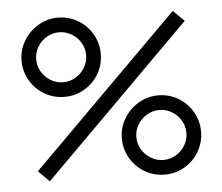

<svg xmlns="http://www.w3.org/2000/svg" viewBox="-53 -795 1007 869"><g transform="rotate(-5 451.0 -360.0)"><path d="M240 -375Q191 -375 149.8 -399Q108.5 -423 84.2 -464.5Q60 -506 60 -555Q60 -603 84.8 -644.5Q109.5 -686 151 -710.5Q192.5 -735 240 -735Q289 -735 330.2 -711Q371.5 -687 395.8 -645.5Q420 -604 420 -555Q420 -506 395.8 -464.5Q371.5 -423 330.2 -399Q289 -375 240 -375ZM140 0 90 -50 761.5 -720 811.5 -670.5ZM240 -441.5Q270.5 -441.5 296.5 -457Q322.5 -472.5 338 -498.5Q353.5 -524.5 353.5 -555Q353.5 -585.5 338 -611.5Q322.5 -637.5 296.5 -653Q270.5 -668.5 240 -668.5Q209.5 -668.5 183.5 -653Q157.5 -637.5 142 -611.5Q126.5 -585.5 126.5 -555Q126.5 -524.5 142 -498.5Q157.5 -472.5 183.5 -457Q209.5 -441.5 240 -441.5ZM661.5 15Q612.5 15 571.2 -9Q530 -33 505.8 -74.5Q481.5 -116 481.5 -165Q481.5 -213 506.2 -254.5Q531 -296 572.5 -320.5Q614 -345 661.5 -345Q710.5 -345 751.8 -321Q793 -297 817.2 -255.5Q841.5 -214 841.5 -165Q841.5 -116 817.2 -74.5Q793 -33 751.8 -9Q710.5 15 661.5 15ZM661.5 -51.5Q691.5 -51.5 717.8 -67Q744 -82.5 759.5 -108.5Q775 -134.5 775 -165Q775 -195.5 759.5 -221.5Q744 -247.5 717.8 -263Q691.5 -278.5 661.5 -278.5Q631 -278.5 604.8 -263Q578.5 -247.5 563 -221.5Q547.5 -195.5 547.5 -165Q547.5 -134.5 563 -108.5Q578.5 -82.5 604.8 -67Q631 -51.5 661.5 -51.5Z"/></g></svg>

Font: Vela Sans
Style: Regular
Weight: 400
Designer: Principal design: Mikhail Sharanda - project Manrope.
Design modification: Ravid Balaliev
Foundry: Mikhail Sharanda
Version: Version 1.001;August 23, 2023;FontCreator 14.0.0.2901 64-bit